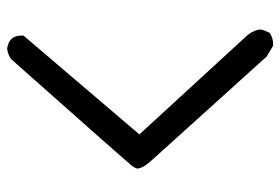

<svg xmlns="http://www.w3.org/2000/svg" viewBox="-144 -662 788 540"><g transform="rotate(90 250.0 -392.0)"><path d="M117 -18Q80 -23 80 -58V-64L358 -390L78 -695Q63 -715 63 -732Q63 -736 72 -756Q86 -766 103 -766H109L139 -748L427 -429Q454 -400 454 -384Q454 -380 447 -370Q440 -360 146 -29Q133 -20 117 -18Z"/></g></svg>

Font: Xiaolai Mono SC
Style: Regular
Weight: 400
Monospace: yes
Designer: LXGW / Nozomi Seto
Version: Version 3.113;September 30, 2024